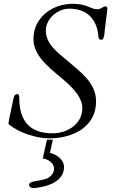

<svg xmlns="http://www.w3.org/2000/svg" viewBox="-20 -724 592 1004"><path d="M26.9 -73.2C80.1 -29.3 171.4 -0.5 236.8 -0.5C361.8 -0.5 482.4 -60.5 482.4 -193.8C482.4 -292 399.4 -348.1 334.5 -404.8C283.7 -448.7 219.7 -490.7 219.7 -564.9C219.7 -625 279.8 -678.7 342.8 -678.7C441.4 -678.7 489.3 -615.7 494.6 -531.2C495.1 -522.5 499.5 -516.1 509.3 -516.1C526.9 -516.1 525.9 -553.2 528.8 -574.2C540 -660.2 540 -664.6 541.5 -678.7C541.5 -685.1 538.1 -689.9 531.7 -690.9C520 -690.9 509.3 -675.8 489.3 -675.8C450.7 -675.8 439 -704.1 359.9 -704.1C253.9 -704.1 154.8 -633.3 154.8 -520C154.8 -418 266.6 -350.1 333 -288.6C368.7 -254.9 410.6 -210.4 410.6 -158.2C410.6 -76.2 333 -26.9 255.4 -26.9C136.2 -26.9 80.6 -89.4 80.6 -214.8C80.6 -231.9 73.2 -231.9 68.8 -231.9C51.8 -231.9 49.8 -205.1 47.4 -193.8C40 -154.3 29.8 -118.2 24.4 -79.1C24.4 -78.1 25.9 -74.2 26.9 -73.2ZM256.3 6.3 241.2 75.2C294.4 89.8 314.9 123 314.9 148.9C314.9 224.6 231 252 159.2 259.8C142.6 259.8 131.8 254.4 131.8 240.2C131.8 237.8 139.2 228.5 148.9 226.6C159.7 224.6 180.7 220.7 210 214.4C236.3 208.5 262.7 188 262.7 158.2C262.7 125.5 226.6 106.9 203.6 105L225.6 6.3Z"/></svg>

Font: Cardo
Style: Italic
Weight: 400
Designer: David J. Perry
Foundry: David J. Perry
Version: Version 0.99